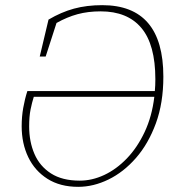

<svg xmlns="http://www.w3.org/2000/svg" viewBox="-20 -710 667 744"><path d="M283 14Q213 14 164 -17Q115 -48 89.5 -101Q64 -154 64 -221Q64 -258 70 -292Q76 -326 86 -357H580Q581 -368 581.5 -379.5Q582 -391 582 -403Q582 -537 528 -601.5Q474 -666 370 -666Q321 -666 280.5 -655Q240 -644 199 -621L157 -491H134L168 -634Q217 -663 266.5 -676.5Q316 -690 376 -690Q613 -690 613 -413Q613 -311 584 -232Q555 -153 507 -98Q459 -43 400.5 -14.5Q342 14 283 14ZM289 -10Q337 -10 384 -32Q431 -54 471.5 -96Q512 -138 540.5 -198.5Q569 -259 578 -335H111Q104 -313 98.5 -286Q93 -259 93 -220Q93 -161 113.5 -113.5Q134 -66 177.5 -38Q221 -10 289 -10Z"/></svg>

Font: Source Serif 4 SmText ExtraLight
Style: Italic
Weight: 200
Italic angle: -12°
Designer: Frank Grießhammer
Foundry: Adobe
Version: Version 4.005;hotconv 1.1.0;makeotfexe 2.6.0